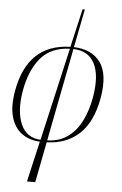

<svg xmlns="http://www.w3.org/2000/svg" viewBox="-64 -804 691 1089"><g transform="rotate(5 281.5 -260.0)"><path d="M132 240 185 9Q124 6 81.5 -25Q39 -56 21.5 -116.5Q4 -177 20 -267Q68 -536 311 -542L361 -760H374L331 -542Q433 -539 482 -472Q531 -405 507 -267Q482 -129 409 -61.5Q336 6 224 9L179 240ZM463 -267Q485 -392 450 -460.5Q415 -529 329 -531L226 -2Q295 -4 343 -39Q391 -74 420.5 -133Q450 -192 463 -267ZM63 -267Q44 -151 76 -78.5Q108 -6 188 -2L309 -531Q201 -527 142.5 -457.5Q84 -388 63 -267Z"/></g></svg>

Font: Noto Serif Display ExtraLight
Style: Italic
Weight: 200
Italic angle: -12°
Designer: Monotype Design Team
Foundry: Monotype Imaging Inc.
Version: Version 2.009